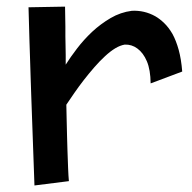

<svg xmlns="http://www.w3.org/2000/svg" viewBox="-20 -529 585 585"><path d="M535.2 -311 439 -274.9Q438.5 -316.4 427.5 -342.3Q416.5 -368.2 398.4 -381.3Q381.3 -394 359.9 -393.1Q345.7 -390.6 331.1 -381.8Q315.9 -372.6 299.6 -357.4Q283.2 -342.3 267.1 -323.7Q258.8 -314.5 251 -304.7Q243.2 -294.9 235.4 -285.2Q220.2 -265.6 206.5 -245.8Q192.9 -226.1 182.1 -210Q182.6 -189.9 183.1 -164.3Q183.6 -138.7 184.3 -114Q185.1 -89.4 185.5 -72.3Q186.5 -41.5 187.5 -16.8Q188.5 7.8 189.9 22.9L85 36.1L75.2 -237.8Q74.2 -265.6 73.2 -297.6Q72.3 -329.6 71.3 -358.2Q70.3 -386.7 69.8 -403.3Q67.9 -472.2 66.9 -506.8L178.2 -508.8Q178.7 -493.7 178.7 -478.8Q178.7 -463.9 179.2 -448.2Q179.2 -432.6 179.2 -418.2Q179.2 -403.8 179.7 -391.1Q180.2 -376 180.2 -361.1Q180.2 -346.2 180.2 -332Q194.3 -354.5 214.8 -381.3Q235.4 -408.2 260.7 -432.1Q286.6 -456.1 316.9 -473.9Q347.2 -491.7 381.8 -496.1Q419.9 -498 453.1 -479.5Q466.8 -471.7 480.2 -458.7Q493.7 -445.8 505.4 -425.8Q516.6 -405.3 524.4 -377.2Q532.2 -349.1 535.2 -311Z"/></svg>

Font: Preahvihear
Style: Regular
Weight: 400
Designer: Danh Hong
Version: Version 8.002; ttfautohint (v1.8.3)